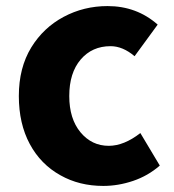

<svg xmlns="http://www.w3.org/2000/svg" viewBox="-20 -598 572 632"><path d="M179 -21Q114 -57 78 -124Q42 -191 42 -282Q42 -375 83 -442Q123 -507 189.5 -542.5Q256 -578 334 -578Q430 -578 499 -517L423 -413Q384 -446 344 -446Q283 -446 245.5 -402Q208 -358 208 -282Q208 -207 245 -162.5Q282 -118 338 -118Q388 -118 442 -160L506 -53Q467 -19 418 -2.5Q369 14 320 14Q241 14 179 -21Z"/></svg>

Font: Merged Yaku Han JP ExtraBold
Style: Regular
Weight: 800
Designer: Ryoko NISHIZUKA 西塚涼子 (kana, bopomofo & ideographs); Paul D. Hunt (Latin, Greek & Cyrillic); Sandoll Communications 산돌커뮤니
Foundry: Adobe
Version: Version 2.004